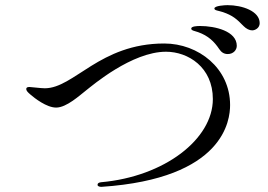

<svg xmlns="http://www.w3.org/2000/svg" viewBox="-20 -727 1040 746"><path d="M960 -609C971 -609 989 -618 989 -637C989 -684 921 -707 864 -707C855 -707 813 -705 813 -694C813 -686 828 -686 846 -680C884 -667 900 -653 926 -626C937 -615 949 -609 960 -609ZM865 -517C887 -517 900 -533 900 -549C900 -606 816 -626 757 -626C746 -626 723 -625 723 -616C723 -608 736 -607 750 -602C789 -588 812 -566 832 -536C840 -524 850 -517 865 -517ZM374 -1C853 -33 874 -262 874 -319C874 -462 751 -558 618 -558C367 -558 268 -384 154 -384C139 -384 101 -389 95 -389C86 -389 82 -387 82 -381C82 -375 87 -369 99 -359C114 -346 161 -309 198 -309C239 -309 290 -357 316 -377C338 -394 492 -526 625 -526C711 -526 807 -466 807 -342C807 -187 620 -41 373 -19C364 -18 359 -15 359 -9C359 -3 367 -1 374 -1Z"/></svg>

Font: Shippori Mincho OTF
Style: Regular
Weight: 400
Designer: FONTDASU
Foundry: FONTDASU / Google Inc. / but / Adobe
Version: Version 3.300;hotconv 1.0.109;makeotfexe 2.5.65596